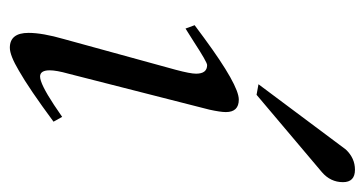

<svg xmlns="http://www.w3.org/2000/svg" viewBox="-200 -550 759 400"><g transform="rotate(90 180.0 -350.5)"><path d="M360 -685Q360 -659 339 -641L178 -505L156 -509L292 -691Q310 -710 334 -710Q360 -710 360 -685ZM224 -100 234 -82Q165 -31 128 -10Q96 9 80 9Q49 9 49 -30Q49 -59 62 -104L126 -337Q134 -367 134 -379Q134 -402 116 -402Q110 -402 67 -374L40 -357L33 -376L60 -396Q158 -468 188 -468Q214 -468 214 -441Q214 -430 209 -407L134 -113Q127 -88 127 -74Q127 -54 140 -54Q155 -54 199 -83Z"/></g></svg>

Font: GFS Didot
Style: Italic
Weight: 400
Italic angle: -12°
Designer: Takis Katsoulidis and George D. Matthiopoulos
Foundry: George Matthiopoulos and Takis Katsoulidis
Version: Version 1.0